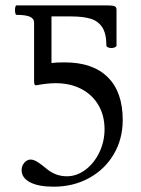

<svg xmlns="http://www.w3.org/2000/svg" viewBox="-20 -683 523 712"><path d="M60.1 -52.7Q60.1 -67.9 70.3 -79.6Q80.6 -91.3 93.3 -91.3Q104 -91.3 117.2 -83.5Q130.4 -75.7 152.8 -57.1Q186 -29.3 228 -29.3Q264.6 -29.3 296.9 -53.5Q329.1 -77.6 348.4 -117.9Q367.7 -158.2 367.7 -204.1Q367.7 -254.4 345 -293.2Q322.3 -332 281.2 -353.3Q240.2 -374.5 186.5 -374.5Q155.3 -374.5 114.3 -366.7Q109.4 -366.7 107.9 -370.6Q106.4 -374.5 106.4 -382.3V-599.1Q106.4 -614.3 90.6 -621.1Q74.7 -627.9 40.5 -627.9Q38.6 -627.9 37.1 -633.3Q35.6 -638.7 35.6 -645.5Q35.6 -652.8 37.1 -658Q38.6 -663.1 41.5 -663.1H375Q397.5 -663.1 404.8 -659.9Q412.1 -656.7 412.1 -647V-514.6Q412.1 -510.3 406.2 -507.6Q400.4 -504.9 392.6 -504.9Q385.3 -504.9 379.9 -507.6Q374.5 -510.3 374.5 -514.6Q374.5 -558.1 359.4 -581.5Q344.2 -605 316.2 -613.5Q288.1 -622.1 242.7 -622.1H170.9V-449.2Q187.5 -451.7 219.7 -451.7Q324.2 -451.7 379.6 -396.7Q435.1 -341.8 435.1 -238.3Q435.1 -167.5 401.9 -111.1Q368.7 -54.7 310.3 -22.7Q252 9.3 178.7 9.3Q122.6 9.3 91.3 -7.1Q60.1 -23.4 60.1 -52.7Z"/></svg>

Font: JuniusX Light
Style: Regular
Weight: 300
Designer: Peter S. Baker
Foundry: Briery Creek Software
Version: Version 1.008